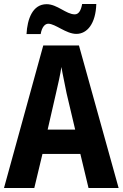

<svg xmlns="http://www.w3.org/2000/svg" viewBox="-20 -943 615 963"><path d="M113 -772H184C190 -808 206 -824 222 -824C258 -824 311 -773 363 -773C417 -773 460 -824 463 -923H392C386 -889 374 -871 355 -871C312 -871 267 -922 214 -922C143 -922 117 -847 113 -772ZM424 0H575L376 -715H197L0 0H152L193 -171H383ZM314 -475 357 -293H219L261 -476C270 -515 283 -571 288 -607C294 -570 306 -518 314 -475Z"/></svg>

Font: Noto Sans Arabic UI Cn
Style: Bold
Weight: 700
Width: 3
Designer: Monotype Design Team, Nadine Chahine and Nizar Qandah
Foundry: Monotype Imaging Inc.
Version: Version 2.010